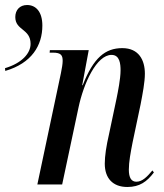

<svg xmlns="http://www.w3.org/2000/svg" viewBox="-40 -736 655 766"><path d="M-20 -464 -19 -453C87 -484 129 -555 129 -634C129 -688 104 -716 68 -716C39 -716 21 -696 21 -668C21 -614 82 -622 82 -561C82 -523 47 -484 -20 -464ZM468 10C517 10 546 -11 574 -48L568 -56C547 -31 528 -11 504 -11C484 -11 474 -27 474 -59C474 -90 481 -127 489 -168L521 -320C529 -362 538 -408 538 -442C538 -496 514 -544 448 -544C380 -544 333 -506 290 -396H288L314 -536H159L158 -526H171C204 -526 210 -515 210 -493C210 -481 207 -464 203 -444L109 0H208L273 -306C294 -406 346 -517 405 -517C438 -517 441 -481 441 -455C441 -421 430 -368 425 -343L395 -201C384 -153 378 -114 378 -83C378 -25 410 10 468 10Z"/></svg>

Font: Noto Serif Display ExtraCondensed Medium
Style: Italic
Weight: 500
Width: 2
Italic angle: -12°
Designer: Monotype Design Team
Foundry: Monotype Imaging Inc.
Version: Version 2.009